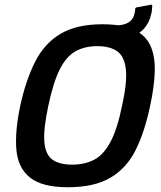

<svg xmlns="http://www.w3.org/2000/svg" viewBox="-20 -779 675 807"><path d="M65 -334Q89 -444 128.5 -521Q168 -598 235.5 -637.5Q303 -677 410 -677Q494 -677 542.5 -654.5Q591 -632 611.5 -588.5Q632 -545 630.5 -481Q629 -417 611 -334Q588 -224 550 -148Q512 -72 444 -32Q376 8 265 8Q158 8 107 -32Q56 -72 49 -148Q42 -224 65 -334ZM183 -334Q162 -236 166.5 -182.5Q171 -129 200.5 -108Q230 -87 283 -87Q336 -87 375.5 -107.5Q415 -128 444 -182Q473 -236 493 -334Q515 -434 509 -488Q503 -542 472.5 -563.5Q442 -585 389 -585Q336 -585 297.5 -563.5Q259 -542 231.5 -488Q204 -434 183 -334ZM614 -759Q620 -761 620 -754Q619 -745 618.5 -737Q618 -729 616 -722Q608 -684 586 -659.5Q564 -635 533 -623Q502 -611 465 -609Q458 -609 460 -615L471 -667Q472 -673 478 -673Q503 -674 521.5 -685.5Q540 -697 546 -724Q547 -728 547.5 -732.5Q548 -737 548 -741Q549 -747 554 -748Z"/></svg>

Font: Glory SemiBold
Style: Italic
Weight: 600
Italic angle: -12°
Designer: Robert Leuschke
Foundry: Robert Leuschke
Version: Version 1.011